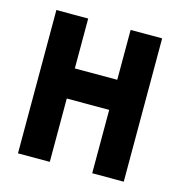

<svg xmlns="http://www.w3.org/2000/svg" viewBox="-82 -573 606 647"><g transform="rotate(15 221.5 -250.0)"><path d="M296 -326H148V-500H37V0H148V-221H296V0H406V-500H296Z"/></g></svg>

Font: Advent Pro
Style: Bold
Weight: 700
Designer: VivaRado, Andreas Kalpakidis
Foundry: VivaRado, Andreas Kalpakidis
Version: Version 3.000